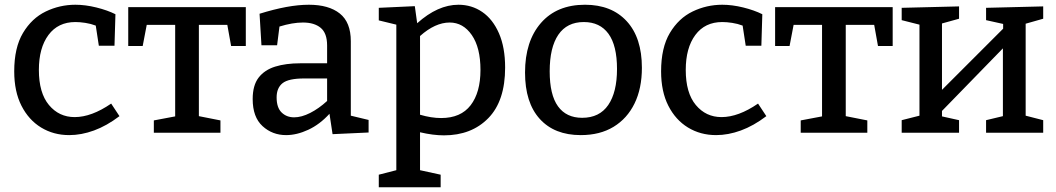

<svg xmlns="http://www.w3.org/2000/svg" viewBox="-20 -560 4455 810"><path d="M272 10Q206 10 153.5 -22Q101 -54 70.5 -114Q40 -174 40 -259Q40 -359 77 -421Q114 -483 173 -511.5Q232 -540 298 -540Q340 -540 386.5 -528.5Q433 -517 467 -500L463 -367H397L384 -452Q363 -460 340 -463.5Q317 -467 298 -467Q225 -467 184.5 -412.5Q144 -358 144 -265Q144 -168 186.5 -117Q229 -66 295 -66Q366 -66 449 -123L484 -70Q430 -29 376.5 -9.5Q323 10 272 10Z M629 0V-52L719 -69V-455H599L582 -366H521V-530H1017V-366H955L939 -455H819V-70L910 -52V0Z M1383 6 1370 -80Q1329 -35 1280.5 -12.5Q1232 10 1187 10Q1129 10 1087.5 -28Q1046 -66 1046 -142Q1046 -200 1071 -232.5Q1096 -265 1141 -279Q1186 -293 1247 -293H1360V-368Q1360 -420 1333 -442.5Q1306 -465 1258 -465Q1214 -465 1159 -448L1149 -369H1083L1075 -502Q1136 -521 1187.5 -530.5Q1239 -540 1283 -540Q1367 -540 1413.5 -503Q1460 -466 1460 -386V-72L1535 -54V-1ZM1147 -149Q1147 -106 1168 -85.5Q1189 -65 1221 -65Q1252 -65 1288.5 -83.5Q1325 -102 1360 -134V-229H1263Q1197 -229 1172 -209Q1147 -189 1147 -149Z M1578 230V177L1652 158V-456L1578 -474V-527L1730 -534L1740 -462Q1827 -540 1914 -540Q1970 -540 2014.5 -509.5Q2059 -479 2085 -419.5Q2111 -360 2111 -275Q2111 -134 2040 -61.5Q1969 11 1853 11Q1807 11 1752 -2V158L1839 177V230ZM1841 -62Q1924 -62 1965.5 -116Q2007 -170 2007 -265Q2007 -359 1970.5 -412Q1934 -465 1877 -465Q1816 -465 1752 -408V-76Q1800 -62 1841 -62Z M2448 -540Q2560 -540 2624 -470.5Q2688 -401 2688 -274Q2688 -187 2657 -123.5Q2626 -60 2568.5 -25Q2511 10 2430 10Q2319 10 2257 -58.5Q2195 -127 2195 -254Q2195 -386 2262 -463Q2329 -540 2448 -540ZM2443 -467Q2372 -467 2335.5 -413.5Q2299 -360 2299 -259Q2299 -160 2334 -111.5Q2369 -63 2436 -63Q2509 -63 2546 -117Q2583 -171 2583 -269Q2583 -368 2547 -417.5Q2511 -467 2443 -467Z M3001 10Q2935 10 2882.5 -22Q2830 -54 2799.5 -114Q2769 -174 2769 -259Q2769 -359 2806 -421Q2843 -483 2902 -511.5Q2961 -540 3027 -540Q3069 -540 3115.5 -528.5Q3162 -517 3196 -500L3192 -367H3126L3113 -452Q3092 -460 3069 -463.5Q3046 -467 3027 -467Q2954 -467 2913.5 -412.5Q2873 -358 2873 -265Q2873 -168 2915.5 -117Q2958 -66 3024 -66Q3095 -66 3178 -123L3213 -70Q3159 -29 3105.5 -9.5Q3052 10 3001 10Z M3358 0V-52L3448 -69V-455H3328L3311 -366H3250V-530H3746V-366H3684L3668 -455H3548V-70L3639 -52V0Z M3784 0V-53L3859 -72V-456L3784 -475V-527L4026 -533V-481L3954 -461V-181L4212 -439V-459L4140 -475V-527L4381 -533V-481L4307 -460V-72L4381 -53V0H4140V-53L4211 -70V-356L3954 -92V-69L4026 -53V0Z"/></svg>

Font: Bitter Medium
Style: Regular
Weight: 500
Designer: Sol Matas, and Bitter project Authors
Foundry: Sol Matas
Version: Version 2.001